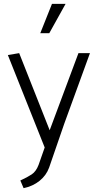

<svg xmlns="http://www.w3.org/2000/svg" viewBox="-20 -762 509 1001"><path d="M251 -742H322L237 -589H190ZM181 98 213 7 21 -475 80 -485 239 -83 389 -485H449L315 -117L236 112Q221 153 186 181Q151 209 103 219L86 179Q123 162 145.5 147Q168 132 181 98Z"/></svg>

Font: Palanquin Light
Style: Regular
Weight: 300
Designer: Pria Ravichandran
Version: Version 1.0.4